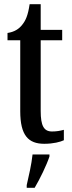

<svg xmlns="http://www.w3.org/2000/svg" viewBox="-20 -679 344 920"><path d="M192 10C236 10 269 1 286 -7V-57C268 -52 251 -49 229 -49C190 -49 175 -77 175 -147V-486H278V-536H175V-659H122C114 -605 103 -581 87 -561C71 -540 49 -526 16 -521V-486H77V-146C77 -30 116 10 192 10ZM108 208V221H146C171 179 203 113 217 71V61H136C131 109 118 164 108 208Z"/></svg>

Font: Noto Serif Georgian ExtraCondensed Medium
Style: Regular
Weight: 500
Width: 2
Designer: Monotype Design Team, Akaki Razmadze
Foundry: Google LLC
Version: Version 2.003